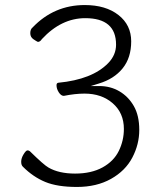

<svg xmlns="http://www.w3.org/2000/svg" viewBox="-20 -728 640 761"><path d="M471 -217Q471 -280 427 -318.5Q383 -357 315 -357Q278 -357 233 -348Q222 -348 213 -362Q204 -376 204 -390Q204 -399 211 -400Q346 -413 409 -478Q440 -510 440 -551Q440 -656 318 -656Q223 -656 146 -573Q139 -562 130 -562Q125 -564 112.5 -572.5Q100 -581 100 -596.5Q100 -612 109 -619Q194 -708 316 -708Q399 -708 449.5 -668.5Q500 -629 500 -564Q500 -499 466 -457Q432 -415 372 -397L340 -387H373Q418 -387 453.5 -366Q489 -345 510.5 -307.5Q532 -270 532 -213Q532 -156 504.5 -103.5Q477 -51 420 -19Q363 13 285 13Q207 13 159 -7Q111 -27 71 -67Q64 -73 64 -87Q64 -101 73.5 -116.5Q83 -132 89 -132Q95 -132 99 -128Q154 -74 172 -64Q213 -40 277.5 -40Q342 -40 386.5 -64.5Q431 -89 451 -130Q471 -171 471 -217Z"/></svg>

Font: Moon Stars Kai T Light
Style: Regular
Weight: 300
Designer: GuiWonder
Version: Version 1.101